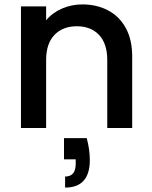

<svg xmlns="http://www.w3.org/2000/svg" viewBox="-20 -580 689 870"><path d="M353 -560Q418 -560 469.5 -533Q521 -506 550 -453Q579 -400 579 -325V0H466V-308Q466 -382 429 -421.5Q392 -461 328 -461Q264 -461 226.5 -421.5Q189 -382 189 -308V0H75V-551H189V-488Q217 -522 260.5 -541Q304 -560 353 -560ZM373 46Q387 98 387 145Q387 270 275 270V220Q323 220 323 163V142H270V46Z"/></svg>

Font: MSTAGE Medium
Style: Regular
Weight: 500
Designer: Ninad Kale (Devanagari), Jonny Pinhorn (Latin)
Foundry: Indian Type Foundry
Version: 4.004